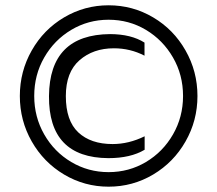

<svg xmlns="http://www.w3.org/2000/svg" viewBox="-20 -688 813 718"><path d="M520.9 -128V-178.4Q461.6 -149.3 401 -149.3Q319.4 -149.3 272.8 -192.9Q226.2 -236.6 226.2 -328.7Q226.2 -418.2 277.4 -462.8Q328.5 -507.4 405.9 -507.4Q467.1 -507.4 520.4 -479.8V-528.7Q470.9 -560.1 392 -560.5Q165 -558.9 163.2 -328.7Q161.3 -98 385.4 -96.6Q468.2 -96.6 520.9 -128ZM718.4 -329Q718.4 -421 673.8 -499.3Q629.3 -577.7 552.9 -622.9Q476.4 -668.2 386 -668.2Q296.1 -668.2 219.6 -622.9Q143.2 -577.7 98.7 -499.3Q54.2 -421 54.2 -329Q54.2 -237.1 98.7 -159Q143.2 -80.9 219.6 -35.4Q296.1 10.1 386 10.1Q476.4 10.1 552.9 -35.4Q629.3 -80.9 673.8 -159Q718.4 -237.1 718.4 -329ZM108 -329Q108 -408 145.4 -473Q182.7 -538.1 246.4 -576.2Q310.1 -614.2 386 -614.2Q462.4 -614.2 525.9 -576.2Q589.4 -538.1 626.9 -473Q664.5 -408 664.5 -329Q664.5 -250.6 626.9 -185.3Q589.4 -120 525.9 -82.2Q462.4 -44.3 386 -44.3Q310.1 -44.3 246.4 -82.2Q182.7 -120 145.4 -185.3Q108 -250.6 108 -329Z"/></svg>

Font: Arad-FD-VF Thin
Style: Regular
Weight: 100
Designer: Mohammad Darvishi
Version: Version 1.010;September 21, 2024;FontCreator 15.0.0.2992 64-